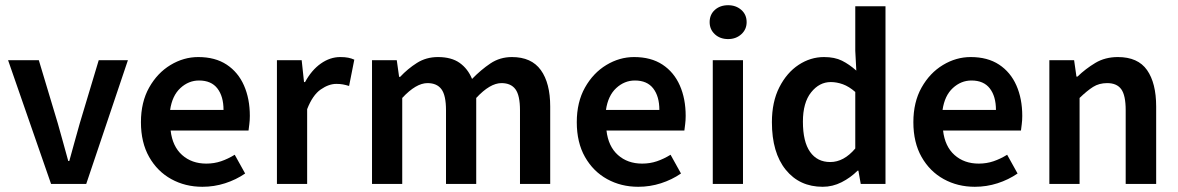

<svg xmlns="http://www.w3.org/2000/svg" viewBox="-20 -706 4522 737"><path d="M176 0 11 -475H129L202 -232Q212 -197 222 -160.5Q232 -124 242 -88H246Q256 -124 266 -160.5Q276 -197 286 -232L359 -475H471L311 0Z M757 11Q691 11 637.5 -18.5Q584 -48 552.5 -103.5Q521 -159 521 -237Q521 -314 552.5 -370Q584 -426 634.5 -456.5Q685 -487 741 -487Q806 -487 850 -458Q894 -429 916.5 -378Q939 -327 939 -261Q939 -244 937 -229Q935 -214 934 -205H635Q642 -144 679 -111Q716 -78 772 -78Q802 -78 828.5 -87Q855 -96 881 -112L921 -40Q886 -16 844 -2.5Q802 11 757 11ZM633 -284H838Q838 -336 814.5 -366.5Q791 -397 744 -397Q704 -397 672.5 -368Q641 -339 633 -284Z M1043 0V-475H1138L1147 -391H1151Q1176 -437 1211.5 -462Q1247 -487 1286 -487Q1304 -487 1316.5 -484.5Q1329 -482 1340 -477L1320 -376Q1307 -380 1296 -382Q1285 -384 1271 -384Q1242 -384 1211 -362.5Q1180 -341 1159 -287V0Z M1408 0V-475H1503L1512 -411H1516Q1545 -442 1580.5 -464.5Q1616 -487 1661 -487Q1713 -487 1744.5 -464.5Q1776 -442 1792 -403Q1826 -438 1862.5 -462.5Q1899 -487 1945 -487Q2020 -487 2056 -437Q2092 -387 2092 -297V0H1976V-283Q1976 -340 1958.5 -363.5Q1941 -387 1905 -387Q1861 -387 1808 -330V0H1692V-283Q1692 -340 1674.5 -363.5Q1657 -387 1621 -387Q1577 -387 1524 -330V0Z M2430 11Q2364 11 2310.5 -18.5Q2257 -48 2225.5 -103.5Q2194 -159 2194 -237Q2194 -314 2225.5 -370Q2257 -426 2307.5 -456.5Q2358 -487 2414 -487Q2479 -487 2523 -458Q2567 -429 2589.5 -378Q2612 -327 2612 -261Q2612 -244 2610 -229Q2608 -214 2607 -205H2308Q2315 -144 2352 -111Q2389 -78 2445 -78Q2475 -78 2501.5 -87Q2528 -96 2554 -112L2594 -40Q2559 -16 2517 -2.5Q2475 11 2430 11ZM2306 -284H2511Q2511 -336 2487.5 -366.5Q2464 -397 2417 -397Q2377 -397 2345.5 -368Q2314 -339 2306 -284Z M2716 0V-475H2832V0ZM2775 -556Q2744 -556 2724 -574.5Q2704 -593 2704 -621Q2704 -650 2724 -668Q2744 -686 2775 -686Q2805 -686 2825.5 -668Q2846 -650 2846 -621Q2846 -593 2825.5 -574.5Q2805 -556 2775 -556Z M3138 11Q3049 11 2996 -54.5Q2943 -120 2943 -237Q2943 -315 2971.5 -371Q3000 -427 3045.5 -457Q3091 -487 3143 -487Q3184 -487 3212 -473Q3240 -459 3267 -435L3263 -511V-682H3379V0H3284L3275 -51H3272Q3245 -24 3210.5 -6.5Q3176 11 3138 11ZM3167 -84Q3219 -84 3263 -136V-353Q3239 -374 3215.5 -382.5Q3192 -391 3169 -391Q3125 -391 3093.5 -351.5Q3062 -312 3062 -239Q3062 -162 3089.5 -123Q3117 -84 3167 -84Z M3722 11Q3656 11 3602.5 -18.5Q3549 -48 3517.5 -103.5Q3486 -159 3486 -237Q3486 -314 3517.5 -370Q3549 -426 3599.5 -456.5Q3650 -487 3706 -487Q3771 -487 3815 -458Q3859 -429 3881.5 -378Q3904 -327 3904 -261Q3904 -244 3902 -229Q3900 -214 3899 -205H3600Q3607 -144 3644 -111Q3681 -78 3737 -78Q3767 -78 3793.5 -87Q3820 -96 3846 -112L3886 -40Q3851 -16 3809 -2.5Q3767 11 3722 11ZM3598 -284H3803Q3803 -336 3779.5 -366.5Q3756 -397 3709 -397Q3669 -397 3637.5 -368Q3606 -339 3598 -284Z M4008 0V-475H4103L4112 -412H4116Q4147 -442 4184.5 -464.5Q4222 -487 4271 -487Q4348 -487 4383 -437Q4418 -387 4418 -297V0H4301V-283Q4301 -340 4284 -363.5Q4267 -387 4230 -387Q4199 -387 4176 -372.5Q4153 -358 4124 -330V0Z"/></svg>

Font: Narnoor SemiBold
Style: Regular
Weight: 600
Designer: S. Sridhar Murthy
Foundry: SIL International
Version: Version 3.000